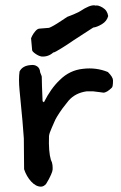

<svg xmlns="http://www.w3.org/2000/svg" viewBox="-20 -674 452 717"><path d="M144 -292Q170 -344 203 -375Q240 -412 290 -417Q339 -423 383 -405Q402 -386 402 -374Q402 -351 398 -347Q379 -328 366 -328Q365 -328 351.5 -330Q338 -332 327 -333H304Q261 -327 236 -298L214 -270Q189 -235 183 -219Q181 -214 172.5 -195Q164 -176 163 -166Q161 -107 170 -77Q175 -68 176 -57.5Q177 -47 176.5 -40.5Q176 -34 170.5 -21.5Q165 -9 162.5 -5Q160 -1 152 13Q143 23 133 23Q114 23 96.5 4Q79 -15 70 -42L69 -157Q67 -196 53 -337Q49 -379 53 -407Q64 -429 95 -431Q109 -433 119 -426Q129 -419 130 -404Q131 -400 133.5 -395Q136 -390 136 -387Q136 -365 139 -296ZM135 -463Q124 -465 112 -473.5Q100 -482 100 -487L96 -531Q96 -532 100 -540Q104 -548 111.5 -557Q119 -566 126 -567L163 -570Q169 -572 180.5 -578.5Q192 -585 208.5 -596Q225 -607 231 -611L254 -620Q277 -630 279 -632Q315 -656 333 -654Q336 -654 336 -653Q346 -656 363.5 -645.5Q381 -635 384 -614Q379 -595 361 -584Q343 -573 328 -571L254 -523Q243 -515 213 -496Q183 -477 179 -478Q160 -461 135 -463Z"/></svg>

Font: Excalifont
Style: Regular
Weight: 400
Designer: Your Own Font Foundry (Virgil); Ján Filípek / DizajnDesign (Excalifont, modifications)
Foundry: Your Own Font Foundry (Virgil); Ján Filípek / DizajnDesign (Excalifont, modifications)
Version: Version 1.000;Glyphs 3.2 (3227)